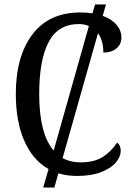

<svg xmlns="http://www.w3.org/2000/svg" viewBox="-20 -780 596 862"><path d="M522 -103Q522 -77 500.5 -51Q479 -25 434.5 -7.5Q390 10 326 10Q281 10 242 -2L224 62H174L198 -21Q126 -62 88.5 -149Q51 -236 51 -358Q51 -527 125.5 -625.5Q200 -724 340 -724Q372 -724 395 -720L407 -760H456L441 -709Q482 -694 503.5 -668.5Q525 -643 525 -611Q525 -581 502.5 -562.5Q480 -544 444 -544Q444 -597 420 -631L261 -70Q297 -51 341 -51Q402 -51 440 -74.5Q478 -98 506 -140Q522 -128 522 -103ZM221 -104 379 -663Q359 -672 334 -672Q241 -672 198.5 -591.5Q156 -511 156 -358Q156 -179 221 -104Z"/></svg>

Font: Noto Serif Narrow
Style: Regular
Weight: 400
Width: 4
Designer: Monotype Design Team
Foundry: Monotype Imaging Inc.
Version: Version 1.001